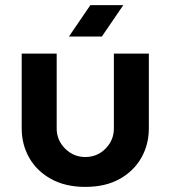

<svg xmlns="http://www.w3.org/2000/svg" viewBox="-20 -720 668 752"><path d="M314 12Q236 12 180 -19Q124 -50 94.5 -102Q65 -154 65 -217V-510H202V-217Q202 -171 235 -138Q268 -105 314 -105Q361 -105 393.5 -138Q426 -171 426 -217V-510H563V-217Q563 -154 533.5 -102Q504 -50 448.5 -19Q393 12 314 12ZM250 -577 334 -700H463L379 -577Z"/></svg>

Font: MuseoModerno SemiBold
Style: Regular
Weight: 600
Designer: Pablo Cosgaya, Héctor Gatti, Marcela Romero, and the Authors of The MuseoModerno Project.
Foundry: Omnibus-Type Team
Version: Version 1.001